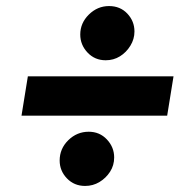

<svg xmlns="http://www.w3.org/2000/svg" viewBox="-20 -667 614 634"><path d="M329 -468Q293 -468 269 -493.5Q245 -519 245 -553Q245 -591 273.5 -619Q302 -647 340 -647Q377 -647 400.5 -622Q424 -597 424 -563Q424 -538 410.5 -516Q397 -494 376 -481Q355 -468 329 -468ZM261 -53Q225 -53 201 -78Q177 -103 177 -137Q177 -176 205.5 -204Q234 -232 273 -232Q309 -232 333 -206.5Q357 -181 357 -147Q357 -121 343.5 -100Q330 -79 308.5 -66Q287 -53 261 -53ZM51 -285 72 -415H553L532 -285Z"/></svg>

Font: MuseoModerno Thin
Style: Bold Italic
Weight: 700
Italic angle: -9°
Version: Version 1.003